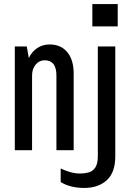

<svg xmlns="http://www.w3.org/2000/svg" viewBox="-20 -740 640 946"><path d="M435 -610V-720H560V-610ZM53 0V-511H112L122 -454Q137 -486 164 -503.5Q191 -521 224 -521Q280 -521 311.5 -483Q343 -445 343 -378V0H258V-368Q258 -443 200 -443Q173 -443 155.5 -421.5Q138 -400 138 -368V0ZM396 186Q326 186 279 157V90Q299 100 324.5 107.5Q350 115 375 115Q397 115 417 109.5Q437 104 449.5 85.5Q462 67 462 29V-511H548V30Q548 110 506 148Q464 186 396 186Z"/></svg>

Font: Chivo Mono
Style: Regular
Weight: 400
Monospace: yes
Designer: Hector Gatti
Foundry: Omnibus-Type
Version: Version 1.008; ttfautohint (v1.8.4.7-5d5b)